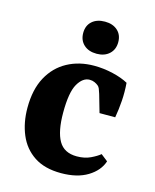

<svg xmlns="http://www.w3.org/2000/svg" viewBox="-98 -679 610 757"><g transform="rotate(15 207.0 -301.0)"><path d="M29 -205Q29 -280 56.5 -330.5Q84 -381 132 -407Q180 -433 241 -433Q280 -433 318 -424Q356 -415 381 -401Q384 -364 381.5 -328Q379 -292 373 -258H309L288 -331Q284 -344 281 -351Q278 -358 273 -362Q267 -367 258 -371Q249 -375 238 -375Q210 -375 190 -340.5Q170 -306 170 -223Q170 -147 192 -108.5Q214 -70 266 -70Q298 -70 322 -81.5Q346 -93 359 -104L387 -82Q374 -42 331.5 -16Q289 10 223 10Q156 10 113 -18.5Q70 -47 49.5 -96Q29 -145 29 -205ZM308 -547Q308 -517 288.5 -499Q269 -481 237 -481Q204 -481 184.5 -499Q165 -517 165 -547Q165 -577 184.5 -594.5Q204 -612 237 -612Q269 -612 288.5 -594.5Q308 -577 308 -547Z"/></g></svg>

Font: Rasa
Style: Regular
Weight: 400
Designer: Anna Giedrys (Yrsa+Rasa design), David Brezina (Yrsa art-direction, Rasa art-direction, design)
Foundry: Rosetta Type Foundry
Version: Version 2.004